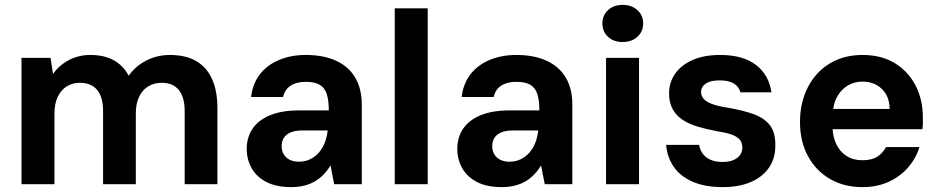

<svg xmlns="http://www.w3.org/2000/svg" viewBox="-20 -754 3845 786"><path d="M68 0V-517H187L197 -451Q221 -486 261 -507.5Q301 -529 350 -529Q388 -529 417.5 -519.5Q447 -510 469.5 -491Q492 -472 507 -444Q535 -484 579.5 -506.5Q624 -529 675 -529Q741 -529 784 -503.5Q827 -478 848.5 -429.5Q870 -381 870 -312V0H736V-300Q736 -356 712 -385.5Q688 -415 642 -415Q611 -415 587 -400.5Q563 -386 549.5 -358Q536 -330 536 -290V0H402V-300Q402 -356 378 -385.5Q354 -415 306 -415Q277 -415 253.5 -400.5Q230 -386 216.5 -358Q203 -330 203 -290V0Z M1172 12Q1111 12 1070.5 -9Q1030 -30 1010 -66Q990 -102 990 -144Q990 -191 1013.5 -226.5Q1037 -262 1085 -282Q1133 -302 1204 -302H1326Q1326 -342 1318 -368Q1310 -394 1289.5 -406.5Q1269 -419 1231 -419Q1194 -419 1170 -403.5Q1146 -388 1139 -357H1008Q1014 -410 1043 -448.5Q1072 -487 1121 -508Q1170 -529 1232 -529Q1304 -529 1355.5 -505.5Q1407 -482 1434 -436.5Q1461 -391 1461 -326V0H1348L1333 -77Q1322 -58 1306.5 -41.5Q1291 -25 1271.5 -13Q1252 -1 1227 5.5Q1202 12 1172 12ZM1204 -92Q1229 -92 1249.5 -102Q1270 -112 1285 -129Q1300 -146 1309 -168.5Q1318 -191 1321 -217V-220H1219Q1189 -220 1170 -212Q1151 -204 1142 -189.5Q1133 -175 1133 -156Q1133 -136 1142 -121.5Q1151 -107 1167 -99.5Q1183 -92 1204 -92Z M1596 0V-720H1731V0Z M2034 12Q1973 12 1932.5 -9Q1892 -30 1872 -66Q1852 -102 1852 -144Q1852 -191 1875.5 -226.5Q1899 -262 1947 -282Q1995 -302 2066 -302H2188Q2188 -342 2180 -368Q2172 -394 2151.5 -406.5Q2131 -419 2093 -419Q2056 -419 2032 -403.5Q2008 -388 2001 -357H1870Q1876 -410 1905 -448.5Q1934 -487 1983 -508Q2032 -529 2094 -529Q2166 -529 2217.5 -505.5Q2269 -482 2296 -436.5Q2323 -391 2323 -326V0H2210L2195 -77Q2184 -58 2168.5 -41.5Q2153 -25 2133.5 -13Q2114 -1 2089 5.5Q2064 12 2034 12ZM2066 -92Q2091 -92 2111.5 -102Q2132 -112 2147 -129Q2162 -146 2171 -168.5Q2180 -191 2183 -217V-220H2081Q2051 -220 2032 -212Q2013 -204 2004 -189.5Q1995 -175 1995 -156Q1995 -136 2004 -121.5Q2013 -107 2029 -99.5Q2045 -92 2066 -92Z M2461 0V-517H2596V0ZM2529 -582Q2492 -582 2469 -603.5Q2446 -625 2446 -658Q2446 -691 2469 -712.5Q2492 -734 2529 -734Q2566 -734 2589.5 -712.5Q2613 -691 2613 -658Q2613 -625 2589.5 -603.5Q2566 -582 2529 -582Z M2939 12Q2865 12 2814.5 -10.5Q2764 -33 2737.5 -72Q2711 -111 2707 -161H2842Q2845 -142 2856 -126Q2867 -110 2887.5 -100.5Q2908 -91 2937 -91Q2964 -91 2982 -98.5Q3000 -106 3009.5 -119.5Q3019 -133 3019 -149Q3019 -172 3006.5 -184.5Q2994 -197 2971 -204.5Q2948 -212 2914 -217Q2872 -225 2836.5 -235.5Q2801 -246 2774.5 -263.5Q2748 -281 2733.5 -307.5Q2719 -334 2719 -372Q2719 -417 2744 -452.5Q2769 -488 2815.5 -508.5Q2862 -529 2928 -529Q3022 -529 3075 -488Q3128 -447 3138 -376H3011Q3005 -400 2983.5 -412.5Q2962 -425 2927 -425Q2889 -425 2869.5 -412Q2850 -399 2850 -377Q2850 -362 2860 -350Q2870 -338 2893 -329Q2916 -320 2954 -314Q3020 -303 3064.5 -287Q3109 -271 3132 -241Q3155 -211 3154 -157Q3154 -105 3127.5 -67Q3101 -29 3053 -8.5Q3005 12 2939 12Z M3511 12Q3435 12 3377.5 -21.5Q3320 -55 3287.5 -115Q3255 -175 3255 -254Q3255 -334 3287 -396.5Q3319 -459 3376.5 -494Q3434 -529 3511 -529Q3588 -529 3643 -495.5Q3698 -462 3728 -404Q3758 -346 3758 -273Q3758 -263 3758 -251Q3758 -239 3756 -225H3352V-308H3622Q3621 -361 3589.5 -390.5Q3558 -420 3511 -420Q3477 -420 3449 -403Q3421 -386 3404.5 -353Q3388 -320 3388 -269V-240Q3388 -197 3403 -165Q3418 -133 3445.5 -115.5Q3473 -98 3510 -98Q3549 -98 3571.5 -112.5Q3594 -127 3607 -152H3744Q3730 -106 3697.5 -68.5Q3665 -31 3617.5 -9.5Q3570 12 3511 12Z"/></svg>

Font: DM Sans 11pt
Style: Bold
Weight: 700
Version: Version 4.004;gftools[0.9.30]